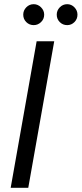

<svg xmlns="http://www.w3.org/2000/svg" viewBox="-20 -897 390 917"><path d="M31 0 155 -700H239L115 0ZM141 -777Q120 -777 105.5 -791.5Q91 -806 91 -827Q91 -847 105.5 -862Q120 -877 141 -877Q161 -877 176 -862Q191 -847 191 -827Q191 -806 176 -791.5Q161 -777 141 -777ZM301 -777Q280 -777 265.5 -791.5Q251 -806 251 -827Q251 -847 265.5 -862Q280 -877 301 -877Q321 -877 335.5 -862Q350 -847 350 -827Q350 -806 335.5 -791.5Q321 -777 301 -777Z"/></svg>

Font: DM Sans 10pt
Style: Italic
Weight: 400
Italic angle: -10°
Version: Version 4.004;gftools[0.9.30]